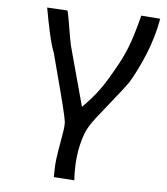

<svg xmlns="http://www.w3.org/2000/svg" viewBox="-52 -599 703 807"><g transform="rotate(5 300.0 -196.0)"><path d="M221 -1Q226 -29 228.5 -46.5Q231 -64 230.5 -79Q227.5 -108 178.5 -290.5L159 -365Q147.5 -392.5 135.8 -445.2Q124 -498 114.5 -552.5L201 -547.5Q207 -522.5 215 -472.5Q218 -454.5 221.2 -435.5Q224.5 -416.5 228 -401.5L296.5 -149.5Q337.5 -190 365.2 -228.2Q393 -266.5 419.5 -315Q447 -360.5 468 -412Q489 -463.5 511.5 -553L592 -547Q578 -468.5 547.8 -395Q517.5 -321.5 485.5 -269Q471.5 -248.5 417.5 -181.5Q380 -135 360.2 -109.5Q340.5 -84 332 -69Q315 -42.5 302.5 8.5Q290 59.5 290 122.5Q290 141.5 291.5 161L204.5 155Q204 112.5 208.2 78.8Q212.5 45 221 -1Z"/></g></svg>

Font: JuliaMono
Style: Italic
Weight: 400
Italic angle: -9°
Monospace: yes
Designer: cormullion
Foundry: corm
Version: Version 0.057; ttfautohint (v1.8.4)